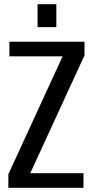

<svg xmlns="http://www.w3.org/2000/svg" viewBox="-20 -900 445 920"><path d="M20 0V-65L280 -630H25V-700H385V-635L125 -70H380V0ZM160 -770V-880H250V-770Z"/></svg>

Font: Cuprum
Style: Regular
Weight: 400
Designer: Jovanny Lemonad
Foundry: Jovanny Lemonad
Version: Version 3.000